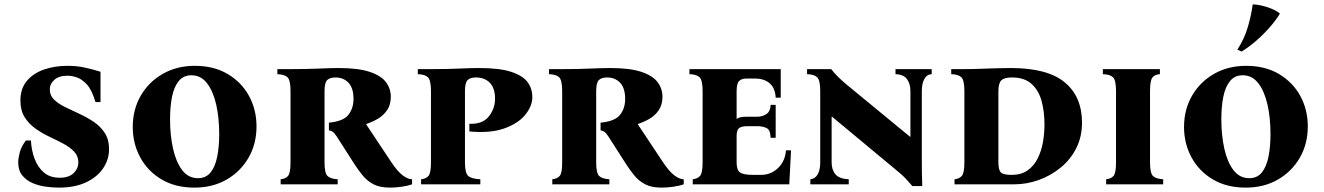

<svg xmlns="http://www.w3.org/2000/svg" viewBox="-20 -840 6032 875"><path d="M247 15Q222 15 190.5 11Q159 7 130 -5Q101 -17 82 -40Q63 -63 63 -100Q63 -119 70 -145.5Q77 -172 98 -200H121Q123 -156 137.5 -117Q152 -78 180 -54Q208 -30 252 -30Q294 -30 315.5 -51Q337 -72 337 -100Q337 -129 318 -149Q299 -169 269 -185Q239 -201 205 -217Q171 -233 141 -254.5Q111 -276 92 -306.5Q73 -337 73 -382Q73 -437 103 -472Q133 -507 181.5 -523.5Q230 -540 287 -540Q331 -540 367 -532Q403 -524 438 -513V-375H415Q399 -430 376 -455Q353 -480 329.5 -487.5Q306 -495 289 -495Q249 -495 228 -476.5Q207 -458 207 -432Q207 -405 226.5 -386Q246 -367 277 -352Q308 -337 342.5 -321Q377 -305 407.5 -284.5Q438 -264 457.5 -234Q477 -204 477 -161Q477 -113 450 -73Q423 -33 372 -9Q321 15 247 15Z M868 -540Q955 -540 1018 -502.5Q1081 -465 1115 -402.5Q1149 -340 1149 -264Q1149 -184 1112.5 -121Q1076 -58 1012.5 -21.5Q949 15 866 15Q779 15 716 -22.5Q653 -60 619 -123Q585 -186 585 -261Q585 -341 621.5 -404Q658 -467 722 -503.5Q786 -540 868 -540ZM882 -28Q919 -28 940 -54.5Q961 -81 970 -126.5Q979 -172 979 -229Q979 -302 965.5 -362.5Q952 -423 924 -460Q896 -497 852 -497Q816 -497 794.5 -470.5Q773 -444 764 -399Q755 -354 755 -296Q755 -224 768.5 -163Q782 -102 810 -65Q838 -28 882 -28Z M1757 15Q1711 15 1682.5 0Q1654 -15 1634 -39Q1614 -63 1596 -91L1514 -219Q1504 -234 1496 -239.5Q1488 -245 1479 -246V-281Q1544 -287 1567.5 -316.5Q1591 -346 1591 -389Q1591 -439 1568 -463Q1545 -487 1509 -487Q1484 -487 1471.5 -475.5Q1459 -464 1459 -425V-100Q1459 -51 1472.5 -38Q1486 -25 1519 -23V0H1259V-23Q1281 -25 1292.5 -38Q1304 -51 1304 -100V-425Q1304 -474 1290.5 -487.5Q1277 -501 1244 -502V-525H1304Q1377 -525 1433.5 -527.5Q1490 -530 1522 -530Q1613 -530 1665 -512.5Q1717 -495 1739 -465.5Q1761 -436 1761 -399Q1761 -363 1744.5 -338.5Q1728 -314 1702.5 -299Q1677 -284 1649 -275V-273L1762 -103Q1791 -59 1815 -41Q1839 -23 1858 -23V0Q1838 7 1810.5 11Q1783 15 1757 15Z M1899 0V-23Q1921 -25 1932.5 -38Q1944 -51 1944 -100V-425Q1944 -474 1930.5 -487.5Q1917 -501 1884 -502V-525H1944Q2017 -525 2073 -527.5Q2129 -530 2163 -530Q2257 -530 2310 -512.5Q2363 -495 2384.5 -465.5Q2406 -436 2406 -398Q2406 -356 2373 -316Q2340 -276 2276 -254Q2212 -232 2119 -241V-276Q2178 -273 2207 -308.5Q2236 -344 2236 -390Q2236 -438 2212.5 -462.5Q2189 -487 2149 -487Q2124 -487 2111.5 -475.5Q2099 -464 2099 -425V-100Q2099 -51 2114 -38Q2129 -25 2169 -23V0Z M2995 15Q2949 15 2920.5 0Q2892 -15 2872 -39Q2852 -63 2834 -91L2752 -219Q2742 -234 2734 -239.5Q2726 -245 2717 -246V-281Q2782 -287 2805.5 -316.5Q2829 -346 2829 -389Q2829 -439 2806 -463Q2783 -487 2747 -487Q2722 -487 2709.5 -475.5Q2697 -464 2697 -425V-100Q2697 -51 2710.5 -38Q2724 -25 2757 -23V0H2497V-23Q2519 -25 2530.5 -38Q2542 -51 2542 -100V-425Q2542 -474 2528.5 -487.5Q2515 -501 2482 -502V-525H2542Q2615 -525 2671.5 -527.5Q2728 -530 2760 -530Q2851 -530 2903 -512.5Q2955 -495 2977 -465.5Q2999 -436 2999 -399Q2999 -363 2982.5 -338.5Q2966 -314 2940.5 -299Q2915 -284 2887 -275V-273L3000 -103Q3029 -59 3053 -41Q3077 -23 3096 -23V0Q3076 7 3048.5 11Q3021 15 2995 15Z M3137 0V-23Q3158 -25 3170 -38Q3182 -51 3182 -100V-425Q3182 -474 3168.5 -487.5Q3155 -501 3122 -502V-525H3538V-395H3515Q3513 -438 3488 -460Q3463 -482 3421 -482H3381Q3360 -482 3348.5 -471Q3337 -460 3337 -425V-298Q3345 -304 3356.5 -306Q3368 -308 3384 -308H3431Q3454 -308 3472.5 -320Q3491 -332 3492 -362H3515V-212H3492Q3491 -249 3472.5 -257Q3454 -265 3431 -265H3386Q3359 -265 3348 -256Q3337 -247 3337 -221V-100Q3337 -65 3352.5 -54Q3368 -43 3413 -43H3448Q3493 -43 3525.5 -74Q3558 -105 3562 -155H3585L3577 0Z M4138 8Q4123 -9 4108 -25.5Q4093 -42 4056 -72L3772 -308H3770V-100Q3770 -66 3787.5 -45.5Q3805 -25 3848 -23V0H3673V-23Q3695 -25 3706.5 -45.5Q3718 -66 3718 -100V-425Q3718 -474 3704.5 -487.5Q3691 -501 3658 -502V-525H3768Q3783 -506 3799 -490Q3815 -474 3839 -454L4127 -217H4129V-425Q4129 -459 4113 -480Q4097 -501 4061 -502V-525H4226V-502Q4204 -501 4192.5 -480Q4181 -459 4181 -425V-100Q4181 -72 4181.5 -46.5Q4182 -21 4183 8Z M4330 0V-23Q4351 -25 4363 -38Q4375 -51 4375 -100V-425Q4375 -474 4361.5 -487.5Q4348 -501 4315 -502V-525H4375Q4409 -525 4448 -526.5Q4487 -528 4524 -529Q4561 -530 4587 -530Q4753 -530 4832 -465Q4911 -400 4911 -281Q4911 -216 4884.5 -164Q4858 -112 4813 -75.5Q4768 -39 4713.5 -19.5Q4659 0 4602 0ZM4590 -43Q4634 -43 4663 -63.5Q4692 -84 4709 -118Q4726 -152 4733 -192.5Q4740 -233 4740 -272Q4740 -334 4726 -382.5Q4712 -431 4679.5 -459Q4647 -487 4592 -487Q4557 -487 4543.5 -474Q4530 -461 4530 -425V-100Q4530 -65 4541.5 -54Q4553 -43 4590 -43Z M5221 -100Q5221 -51 5234.5 -38Q5248 -25 5281 -23V0H5021V-23Q5043 -25 5054.5 -38Q5066 -51 5066 -100V-425Q5066 -474 5052.5 -487.5Q5039 -501 5006 -502V-525H5266V-502Q5244 -501 5232.5 -487.5Q5221 -474 5221 -425Z M5659 -540Q5746 -540 5809 -502.5Q5872 -465 5906 -402.5Q5940 -340 5940 -264Q5940 -184 5903.5 -121Q5867 -58 5803.5 -21.5Q5740 15 5657 15Q5570 15 5507 -22.5Q5444 -60 5410 -123Q5376 -186 5376 -261Q5376 -341 5412.5 -404Q5449 -467 5513 -503.5Q5577 -540 5659 -540ZM5673 -28Q5710 -28 5731 -54.5Q5752 -81 5761 -126.5Q5770 -172 5770 -229Q5770 -302 5756.5 -362.5Q5743 -423 5715 -460Q5687 -497 5643 -497Q5607 -497 5585.5 -470.5Q5564 -444 5555 -399Q5546 -354 5546 -296Q5546 -224 5559.5 -163Q5573 -102 5601 -65Q5629 -28 5673 -28ZM5689 -820Q5705 -820 5728 -815Q5751 -810 5774.5 -800.5Q5798 -791 5813 -778Q5795 -748 5766 -715Q5737 -682 5704 -653.5Q5671 -625 5638 -605L5619 -614Q5650 -661 5666 -714.5Q5682 -768 5689 -820Z"/></svg>

Font: Bona Nova SC
Style: Bold
Weight: 700
Designer: Mateusz Machalski
Foundry: Capitalics
Version: Version 4.001; ttfautohint (v1.8.4.7-5d5b)